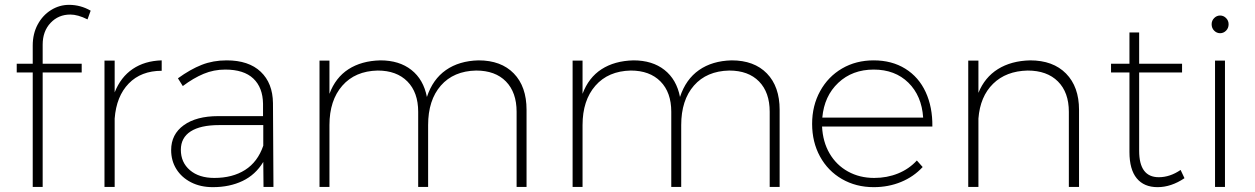

<svg xmlns="http://www.w3.org/2000/svg" viewBox="-20 -771 5178 792"><path d="M156 -587V-508H317V-472H156V0H115V-472H49V-508H115V-583Q115 -632 135.5 -670Q156 -708 190.5 -729.5Q225 -751 265 -751Q312 -751 354 -727L341 -691Q301 -711 270 -711Q221 -711 188.5 -676.5Q156 -642 156 -587Z M647 -522V-479Q562 -479 511 -426.5Q460 -374 453 -282V0H411V-521H453V-390Q478 -453 527.5 -486.5Q577 -520 647 -522Z M1067 0 1066 -103Q1034 -50 980.5 -24.5Q927 1 858 1Q807 1 768 -19Q729 -39 707.5 -73.5Q686 -108 686 -152Q686 -217 738 -254.5Q790 -292 880 -292H1065V-343Q1064 -410 1025 -447Q986 -484 909 -484Q862 -484 820 -466.5Q778 -449 734 -416L714 -448Q765 -485 812 -503.5Q859 -522 915 -522Q1006 -522 1055.5 -475Q1105 -428 1106 -346L1108 0ZM1066 -170V-255H884Q807 -255 766.5 -229Q726 -203 726 -153Q726 -101 763.5 -69Q801 -37 864 -37Q939 -37 991 -70Q1043 -103 1066 -170Z M2152 -318V0H2111V-310Q2111 -390 2067 -435Q2023 -480 1944 -480Q1851 -478 1798.5 -418Q1746 -358 1746 -255V0H1705V-310Q1705 -390 1660.5 -435Q1616 -480 1538 -480Q1445 -478 1392 -417.5Q1339 -357 1339 -255V0H1298V-521H1339V-384Q1364 -451 1417.5 -485.5Q1471 -520 1549 -522Q1627 -522 1677 -482.5Q1727 -443 1741 -371Q1765 -444 1819.5 -482Q1874 -520 1954 -522Q2047 -522 2099.5 -468Q2152 -414 2152 -318Z M3196 -318V0H3155V-310Q3155 -390 3111 -435Q3067 -480 2988 -480Q2895 -478 2842.5 -418Q2790 -358 2790 -255V0H2749V-310Q2749 -390 2704.5 -435Q2660 -480 2582 -480Q2489 -478 2436 -417.5Q2383 -357 2383 -255V0H2342V-521H2383V-384Q2408 -451 2461.5 -485.5Q2515 -520 2593 -522Q2671 -522 2721 -482.5Q2771 -443 2785 -371Q2809 -444 2863.5 -482Q2918 -520 2998 -522Q3091 -522 3143.5 -468Q3196 -414 3196 -318Z M3826 -249H3371Q3374 -186 3402 -138Q3430 -90 3478 -63.5Q3526 -37 3586 -37Q3639 -37 3684.5 -55.5Q3730 -74 3762 -109L3786 -82Q3749 -42 3697 -20.5Q3645 1 3584 1Q3511 1 3453 -32.5Q3395 -66 3362.5 -125.5Q3330 -185 3330 -260Q3330 -335 3363 -395Q3396 -455 3453.5 -488.5Q3511 -522 3584 -522Q3659 -522 3714.5 -487.5Q3770 -453 3798.5 -391Q3827 -329 3826 -249ZM3788 -286Q3782 -376 3727 -430Q3672 -484 3584 -484Q3496 -484 3438 -429.5Q3380 -375 3372 -286Z M4431 -318V0H4389V-310Q4389 -390 4344 -435Q4299 -480 4219 -480Q4130 -478 4076.5 -425.5Q4023 -373 4016 -282V0H3974V-521H4016V-388Q4042 -452 4096.5 -486Q4151 -520 4229 -522Q4324 -522 4377.5 -467.5Q4431 -413 4431 -318Z M4866 -36Q4811 1 4755 1Q4699 1 4669 -35.5Q4639 -72 4639 -144V-472H4563V-508H4639V-637H4679V-508H4856V-472H4679V-149Q4679 -40 4760 -40Q4806 -40 4850 -70Z M4992 -521H5033V0H4992ZM5048 -671Q5048 -655 5037.5 -644.5Q5027 -634 5013 -634Q4999 -634 4988.5 -644.5Q4978 -655 4978 -671Q4978 -686 4988.5 -696.5Q4999 -707 5013 -707Q5027 -707 5037.5 -696.5Q5048 -686 5048 -671Z"/></svg>

Font: Argentum Sans ExtraLight
Style: Regular
Weight: 275
Designer: Julieta Ulanovsky (Modified by Cristiano Sobral)
Foundry: Julieta Ulanovsky
Version: Version 1.000; ttfautohint (v1.5.65-e2d9)